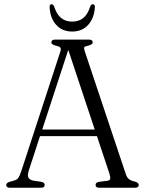

<svg xmlns="http://www.w3.org/2000/svg" viewBox="-20 -887 685 907"><path d="M191 -13.5Q191 0 173.5 0H27Q9.5 0 9.5 -13.5Q9.5 -22.5 25 -28L47.5 -34.5Q60.5 -38 67 -47.5Q73.5 -57 81.5 -81.5L264.5 -641.5Q269.5 -655.5 265.5 -661.5Q261.5 -667.5 245 -671Q222.5 -676.5 222.5 -686.5Q222.5 -700 240.5 -700H400Q418 -700 418 -686.5Q418 -676.5 395.5 -671Q381.5 -668.5 378.5 -664Q375.5 -659.5 379.5 -647.5L574 -65.5Q579.5 -48.5 589.2 -40.8Q599 -33 616.5 -29.5Q635.5 -24.5 635.5 -13.5Q635.5 0 617.5 0H449Q431.5 0 431.5 -13.5Q431.5 -25 447.5 -28L487 -33Q499 -34.5 500.5 -42.8Q502 -51 496.5 -68L438 -244H169L117 -84.5Q109 -60.5 113.8 -49.2Q118.5 -38 138 -33.5L175.5 -28Q191 -24.5 191 -13.5ZM179.5 -275H427.5L302.5 -651.5ZM321 -785Q352.5 -785 373.5 -802Q394.5 -819 406.5 -857Q411 -867 418 -867Q429 -867 428 -852.5Q425 -801 396.5 -769.5Q368 -738 321 -738Q274 -738 245.5 -769.5Q217 -801 214.5 -852.5Q213.5 -867 224 -867Q231 -867 235.5 -857Q247.5 -819 268.8 -802Q290 -785 321 -785Z"/></svg>

Font: Fraunces 72pt Soft Light
Style: Regular
Weight: 300
Version: Version 1.000;[b76b70a41]